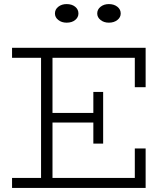

<svg xmlns="http://www.w3.org/2000/svg" viewBox="-20 -920 815 940"><path d="M39 0V-49H640V-193H693V0ZM181 -28V-657H237V-28ZM215 -320V-367H463V-320ZM437 -217V-470H485V-217ZM640 -493V-637H39V-686H693V-493ZM513 -809Q489 -809 472.5 -822Q456 -835 456 -854Q456 -874 472.5 -887Q489 -900 513 -900Q538 -900 554.5 -887Q571 -874 571 -854Q571 -835 554.5 -822Q538 -809 513 -809ZM306 -809Q282 -809 265.5 -822Q249 -835 249 -854Q249 -874 265.5 -887Q282 -900 306 -900Q332 -900 348 -887Q364 -874 364 -854Q364 -835 348 -822Q332 -809 306 -809Z"/></svg>

Font: BioRhyme ExtraBold Light
Style: Regular
Weight: 300
Version: Version 1.600;gftools[0.9.33]